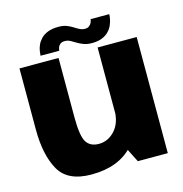

<svg xmlns="http://www.w3.org/2000/svg" viewBox="-109 -843 905 947"><g transform="rotate(-15 343.0 -369.0)"><path d="M480 0H633V-593H433.5V-92ZM234 -593H34.5V-280.5Q34.5 -152 78 -73.8Q121.5 4.5 243.5 4.5Q382.5 4.5 457 -77.2Q531.5 -159 531.5 -240L434.5 -276.5Q434.5 -209 399.8 -170.5Q365 -132 317.5 -132Q273.5 -132 253.8 -163Q234 -194 234 -291ZM413 -621Q444 -621 465 -629.8Q486 -638.5 499.2 -652.5Q512.5 -666.5 519.2 -682.2Q526 -698 528.8 -712.8Q531.5 -727.5 531.5 -737H436Q436 -730 432 -720.8Q428 -711.5 419.8 -704.8Q411.5 -698 398 -698Q383.5 -698 370.8 -704.5Q358 -711 344.5 -719.8Q331 -728.5 314 -735Q297 -741.5 273 -741.5Q240.5 -741.5 218.5 -732.8Q196.5 -724 183.2 -710.2Q170 -696.5 163 -681Q156 -665.5 153.8 -651Q151.5 -636.5 151 -626.5H247Q247 -634 250.2 -643.2Q253.5 -652.5 261.8 -659Q270 -665.5 285.5 -665.5Q299.5 -665.5 312.2 -658.8Q325 -652 339 -643.2Q353 -634.5 370.8 -627.8Q388.5 -621 413 -621Z"/></g></svg>

Font: Anybody UltraCondensed Thin ExtraBold
Style: Regular
Weight: 800
Version: Version 1.111